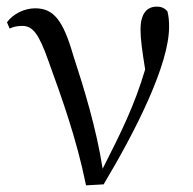

<svg xmlns="http://www.w3.org/2000/svg" viewBox="-20 -551 582 578"><path d="M239 7 292 4C390 -160 489 -357 489 -470C489 -488 488 -501 484 -517C476 -526 467 -531 452 -531C420 -531 403 -507 403 -462C403 -434 408 -397 417 -342C385 -234 345 -153 289 -43C270 -165 233 -285 200 -386C170 -489 142 -526 86 -526C54 -526 20 -510 1 -484L9 -465C19 -470 31 -473 47 -473C79 -473 97 -449 126 -367C165 -259 210 -136 239 7Z"/></svg>

Font: Source Han Serif KR
Style: Regular
Weight: 400
Designer: Ryoko NISHIZUKA 西塚涼子 (kana & ideographs); Frank Grießhammer (Latin, Greek & Cyrillic); Wenlong ZHANG 张文龙 (bopomofo); San
Foundry: Adobe
Version: Version 2.001;hotconv 1.1.0;makeotfexe 2.6.0